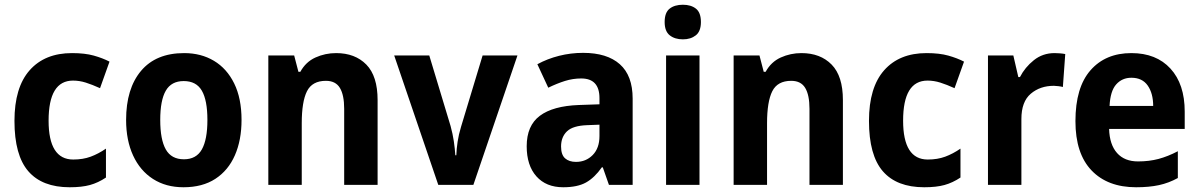

<svg xmlns="http://www.w3.org/2000/svg" viewBox="-20 -780 5056 810"><path d="M274 10Q158 10 99.5 -57.5Q41 -125 41 -270Q41 -411 105 -483.5Q169 -556 284 -556Q338 -556 375.5 -545.5Q413 -535 442 -520L402 -408Q369 -423 342 -431.5Q315 -440 288 -440Q185 -440 185 -271Q185 -107 289 -107Q330 -107 362.5 -119Q395 -131 427 -153V-31Q394 -9 359.5 0.5Q325 10 274 10Z M999 -274Q999 -189 971 -125Q943 -61 888.5 -25.5Q834 10 754 10Q680 10 625.5 -25Q571 -60 541.5 -124Q512 -188 512 -274Q512 -406 575 -481Q638 -556 757 -556Q828 -556 882.5 -523.5Q937 -491 968 -428Q999 -365 999 -274ZM656 -274Q656 -191 679.5 -149.5Q703 -108 756 -108Q808 -108 831.5 -149.5Q855 -191 855 -274Q855 -357 831.5 -397.5Q808 -438 755 -438Q703 -438 679.5 -397.5Q656 -357 656 -274Z M1398 -556Q1478 -556 1525.5 -507.5Q1573 -459 1573 -358V0H1432V-321Q1432 -379 1414 -409Q1396 -439 1355 -439Q1297 -439 1275 -395Q1253 -351 1253 -260V0H1112V-546H1221L1239 -477H1247Q1270 -519 1311 -537.5Q1352 -556 1398 -556Z M1829 0 1643 -546H1791L1881 -248Q1890 -215 1894.5 -184.5Q1899 -154 1901 -125H1905Q1906 -152 1910.5 -182Q1915 -212 1925 -245L2016 -546H2163L1977 0Z M2440 -557Q2541 -557 2595 -509Q2649 -461 2649 -364V0H2549L2523 -74H2519Q2488 -30 2452 -10Q2416 10 2356 10Q2284 10 2243 -36Q2202 -82 2202 -163Q2202 -250 2257.5 -291.5Q2313 -333 2422 -337L2509 -340V-366Q2509 -449 2432 -449Q2397 -449 2363.5 -438.5Q2330 -428 2293 -410L2247 -509Q2289 -532 2338.5 -544.5Q2388 -557 2440 -557ZM2458 -252Q2397 -250 2372 -226Q2347 -202 2347 -162Q2347 -127 2364 -112Q2381 -97 2410 -97Q2452 -97 2480.5 -126Q2509 -155 2509 -206V-254Z M2861 -760Q2895 -760 2916 -743.5Q2937 -727 2937 -687Q2937 -648 2915.5 -631Q2894 -614 2861 -614Q2827 -614 2805.5 -631Q2784 -648 2784 -687Q2784 -727 2805 -743.5Q2826 -760 2861 -760ZM2931 -546V0H2790V-546Z M3361 -556Q3441 -556 3488.5 -507.5Q3536 -459 3536 -358V0H3395V-321Q3395 -379 3377 -409Q3359 -439 3318 -439Q3260 -439 3238 -395Q3216 -351 3216 -260V0H3075V-546H3184L3202 -477H3210Q3233 -519 3274 -537.5Q3315 -556 3361 -556Z M3879 10Q3763 10 3704.5 -57.5Q3646 -125 3646 -270Q3646 -411 3710 -483.5Q3774 -556 3889 -556Q3943 -556 3980.5 -545.5Q4018 -535 4047 -520L4007 -408Q3974 -423 3947 -431.5Q3920 -440 3893 -440Q3790 -440 3790 -271Q3790 -107 3894 -107Q3935 -107 3967.5 -119Q4000 -131 4032 -153V-31Q3999 -9 3964.5 0.5Q3930 10 3879 10Z M4429 -556Q4439 -556 4451.5 -555Q4464 -554 4474 -552L4464 -413Q4457 -415 4445 -416.5Q4433 -418 4426 -418Q4368 -418 4328.5 -384.5Q4289 -351 4289 -278V0H4148V-546H4255L4276 -455H4283Q4304 -496 4341.5 -526Q4379 -556 4429 -556Z M4753 -556Q4858 -556 4918 -490.5Q4978 -425 4978 -309V-236H4659Q4661 -170 4692.5 -134.5Q4724 -99 4781 -99Q4828 -99 4867.5 -109.5Q4907 -120 4949 -142V-29Q4911 -8 4869.5 1Q4828 10 4773 10Q4653 10 4585 -61Q4517 -132 4517 -269Q4517 -411 4580.5 -483.5Q4644 -556 4753 -556ZM4753 -452Q4714 -452 4689 -424Q4664 -396 4661 -333H4845Q4845 -386 4822 -419Q4799 -452 4753 -452Z"/></svg>

Font: Noto Sans Tamil SemiCondensed
Style: Bold
Weight: 700
Width: 4
Designer: Jelle Bosma - Monotype Design Team
Foundry: Monotype Imaging Inc.
Version: Version 2.004; ttfautohint (v1.8.4.7-5d5b)